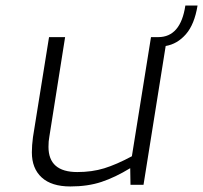

<svg xmlns="http://www.w3.org/2000/svg" viewBox="-20 -667 733 693"><path d="M578 -501 498 0H451L450 -60Q396 -27 346.5 -10.5Q297 6 234 6Q166 6 130.5 -26.5Q95 -59 95 -117Q95 -142 99 -172L157 -533H215L158 -173Q155 -158 155 -137Q155 -46 259 -46Q312 -46 356 -59.5Q400 -73 456 -103L525 -533H551Q632 -533 649 -647H693Q682 -579 651 -543.5Q620 -508 578 -501Z"/></svg>

Font: Exo Light
Style: Italic
Weight: 300
Italic angle: -9°
Designer: Natanael Gama
Foundry: Natanael Gama
Version: Version 1.500; ttfautohint (v1.6)